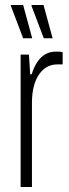

<svg xmlns="http://www.w3.org/2000/svg" viewBox="-20 -743 273 763"><path d="M62 0V-526H95L100 -448H106Q115 -477 128.5 -497Q142 -517 160.5 -527.5Q179 -538 203 -538Q212 -538 218 -537.5Q224 -537 229 -535V-487H207Q186 -487 168 -477.5Q150 -468 136 -448.5Q122 -429 114.5 -400.5Q107 -372 107 -334V0ZM154 -591 105 -720 106 -723H153L189 -591ZM72 -591 23 -720 24 -723H72L108 -591Z"/></svg>

Font: Archivo Condensed Thin
Style: Regular
Weight: 250
Width: 3
Designer: Hector Gatti
Foundry: Omnibus-Type
Version: Version 2.001